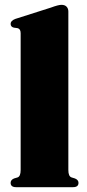

<svg xmlns="http://www.w3.org/2000/svg" viewBox="-20 -775 361 795"><path d="M263 -727.5V-71Q263 -45 276 -40.5L290.5 -36Q305 -30 305 -18Q305 0 282.5 0H46.5Q24 0 24 -18Q24 -30 38 -36L53 -40.5Q65.5 -45 65.5 -71V-637.5Q65.5 -655.5 52.5 -658.5L37.5 -660.5Q24 -663.5 24 -676.5Q24 -689 43 -696.5L190.5 -743.5Q221.5 -755 234.5 -755Q248.5 -755 255.8 -747.2Q263 -739.5 263 -727.5Z"/></svg>

Font: Fraunces 72pt S000 Black
Style: Regular
Weight: 900
Version: Version 1.000; ttfautohint (v1.8.3)